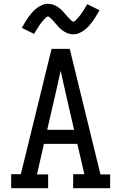

<svg xmlns="http://www.w3.org/2000/svg" viewBox="-20 -993 640 1013"><path d="M234 0H39V-74H90L252 -735H348L510 -73H561V0H366V-74H425L388 -234H212L175 -73H234ZM229 -308H371L329 -490Q322 -522 314.5 -554.5Q307 -587 300 -620Q293 -587 285.5 -554.5Q278 -522 271 -490ZM367 -812Q361 -812 355.5 -813Q350 -814 345 -815Q340 -816 335.5 -818Q331 -820 326 -822.5Q321 -825 317 -827.5Q313 -830 308.5 -833.5Q304 -837 300 -840.5Q296 -844 292 -848Q288 -852 284.5 -856Q281 -860 278 -863.5Q275 -867 271.5 -871Q268 -875 264 -879.5Q260 -884 256 -888Q252 -892 249 -895Q246 -898 241.5 -902Q237 -906 234 -906Q228 -906 224.5 -902.5Q221 -899 215.5 -893.5Q210 -888 208 -885.5Q206 -883 203 -879.5Q200 -876 196.5 -871.5Q193 -867 190 -862.5Q187 -858 183.5 -852.5Q180 -847 176 -841Q172 -835 168 -828Q164 -821 160 -814L95 -846Q105 -864 114.5 -879.5Q124 -895 133 -907Q142 -919 151.5 -929.5Q161 -940 174 -950Q187 -960 202 -966.5Q217 -973 233 -973Q239 -973 244.5 -972Q250 -971 255 -970Q260 -969 264.5 -967Q269 -965 274 -962.5Q279 -960 283 -957.5Q287 -955 291.5 -951.5Q296 -948 300 -944.5Q304 -941 308 -937Q312 -933 315.5 -929Q319 -925 322 -921.5Q325 -918 328.5 -914Q332 -910 336 -905.5Q340 -901 344 -897Q348 -893 351 -890Q354 -887 358.5 -883Q363 -879 366 -879Q372 -879 375.5 -882.5Q379 -886 384.5 -891.5Q390 -897 392 -899.5Q394 -902 397 -905.5Q400 -909 403.5 -913.5Q407 -918 410 -922.5Q413 -927 416.5 -932.5Q420 -938 424 -944Q428 -950 432 -957Q436 -964 440 -971L505 -939Q495 -921 485.5 -905.5Q476 -890 467 -878Q458 -866 448.5 -855.5Q439 -845 426 -835Q413 -825 398 -818.5Q383 -812 367 -812Z"/></svg>

Font: Iosevka HT Extended
Style: Regular
Weight: 400
Width: 7
Monospace: yes
Designer: Belleve Invis
Foundry: Belleve Invis
Version: Version 32.3.0; ttfautohint (v1.8.4)